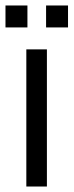

<svg xmlns="http://www.w3.org/2000/svg" viewBox="-21 -680 268 700"><path d="M75 -500H150V0H75ZM147 -660H227V-580H147ZM-1 -660H79V-580H-1Z"/></svg>

Font: Uncut Sans Variable
Style: Regular
Weight: 400
Designer: Kasper Nordkvist
Foundry: UNCUT.wtf
Version: Version 1.303;Glyphs 3.1.2 (3151)